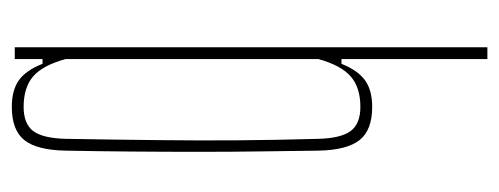

<svg xmlns="http://www.w3.org/2000/svg" viewBox="-280 -365 845 325"><g transform="rotate(-90 142.5 -202.5)"><path d="M205 200V-47H197Q186 -19.5 169.2 -7.2Q152.5 5 124 5Q85 5 68 -16.2Q51 -37.5 50 -86Q49.5 -125 48.8 -177.2Q48 -229.5 48 -287.8Q48 -346 48.5 -404.2Q49 -462.5 50 -514Q51 -563 68 -584Q85 -605 124 -605Q152.5 -605 169.2 -593Q186 -581 197 -553H205V-600H225V200ZM124 -15Q157 -15 175.8 -31.5Q194.5 -48 205 -86V-514Q194.5 -552.5 175.8 -568.8Q157 -585 124 -585Q95.5 -585 83.2 -568.8Q71 -552.5 70 -514Q68.5 -426 67.8 -356.2Q67 -286.5 67.5 -222Q68 -157.5 70 -86Q71 -48 83.2 -31.5Q95.5 -15 124 -15Z"/></g></svg>

Font: Big Shoulders Display Thin Thin
Style: Regular
Weight: 250
Version: Version 2.002